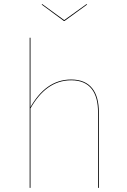

<svg xmlns="http://www.w3.org/2000/svg" viewBox="-20 -914 620 934"><path d="M293.8 -811.9 403.9 -891.9 400.9 -894.1 292.3 -816.1 185.4 -894.1 182.5 -891.9 290.8 -811.9ZM326.4 -527.2C239.5 -527.2 176.1 -476.5 128.3 -393.1V-730.6L124.3 -730.3V0H128.3V-386.7C176.4 -471.6 239.7 -523.4 326.4 -523.4C418 -523.4 456.9 -463.5 456.9 -367.9V0H460.9V-368.1C460.9 -465.4 420.4 -527.2 326.4 -527.2Z"/></svg>

Font: Fira Sans Four
Style: Regular
Weight: 100
Designer: Carrois Corporate & Edenspiekermann AG
Foundry: Carrois Corporate GbR & Edenspiekermann AG
Version: Version 4.203;PS 004.203;hotconv 1.0.88;makeotf.lib2.5.64775